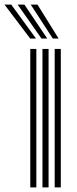

<svg xmlns="http://www.w3.org/2000/svg" viewBox="-82 -812 333 832"><path d="M155 0V-600H181.5V0ZM49.2 0V-600H75.5V0ZM102 0V-600H128.5V0ZM48.8 -645 -62.5 -792H-33.2L74 -645ZM97.8 -645 -5.5 -792H23.8L122.8 -645ZM146.8 -645 51.2 -792H80.5L172 -645Z"/></svg>

Font: Big Shoulders Inline Text Thin ExtraBold
Style: Regular
Weight: 800
Version: Version 2.002